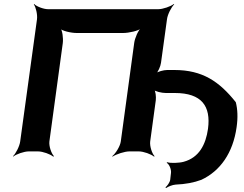

<svg xmlns="http://www.w3.org/2000/svg" viewBox="-20 -757 1220 960"><path d="M1020 -113C1009 -35 976 31 898 52C877 58 830 60 817 54L813 57C826 63 837 90 835 107L831 142C829 155 816 173 807 180L811 183C820 176 843 167 858 166C907 164 950 156 987 142C1081 98 1145 8 1163 -121C1170 -169 1168 -211 1159 -246C1077 -349 993 -407 852 -407H816C799 -407 768 -399 758 -390L760 -388C770 -397 783 -426 785 -443L815 -661C818 -685 837 -722 851 -735L849 -737C834 -725 795 -711 771 -711H221C197 -711 162 -725 151 -737L149 -735C159 -722 168 -685 165 -661L81 -50C78 -26 59 11 45 24L46 26C61 14 100 0 124 0H170C194 0 232 14 246 26L250 24C237 11 224 -26 227 -50L294 -542C297 -566 292 -606 281 -618L278 -616C288 -603 334 -592 364 -592H595C625 -592 673 -603 687 -616L686 -618C671 -606 654 -566 651 -542L584 -50C581 -26 558 11 541 24L543 26C561 14 603 0 627 0H674C698 0 736 14 750 26L753 24C740 11 728 -26 731 -50L759 -256C761 -273 758 -302 750 -311L747 -309C755 -300 788 -292 809 -292H854C989 -292 1035 -226 1020 -113Z"/></svg>

Font: Asimov
Style: EdgeWideIt
Weight: 500
Designer: Google
Version: Version 2.000980: 2014